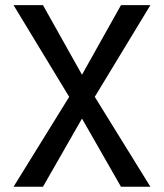

<svg xmlns="http://www.w3.org/2000/svg" viewBox="-20 -713 626 733"><path d="M441.9 0 293 -260.3 144 0H31.7L244.1 -343.3L31.7 -693.4H144L293 -427.7L441.9 -693.4H554.2L341.8 -343.3L554.2 0Z"/></svg>

Font: Cascadia Mono PL
Style: Regular
Weight: 400
Monospace: yes
Designer: Aaron Bell
Foundry: Saja Typeworks
Version: Version 2404.023; ttfautohint (v1.8.4)